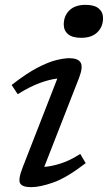

<svg xmlns="http://www.w3.org/2000/svg" viewBox="-20 -762 445 792"><path d="M243 -661Q243 -696.5 266.2 -719.2Q289.5 -742 333 -742Q369.5 -742 387.2 -727Q405 -712 405 -687Q405 -652 381.8 -629Q358.5 -606 315 -606Q278.5 -606 260.8 -621Q243 -636 243 -661ZM73.5 -71.5 216.5 -438Q185 -434.5 144.5 -419.8Q104 -405 53 -373.5L28 -411.5Q89.5 -459.5 135 -483Q180.5 -506.5 212.8 -514.2Q245 -522 266 -522Q301.5 -522 312.5 -504Q323.5 -486 306 -440.5L162.5 -73.5Q194.5 -76 232.2 -88.2Q270 -100.5 311 -127L333.5 -89Q255.5 -29 200.5 -9.5Q145.5 10 108.5 10Q72 10 63 -5.8Q54 -21.5 73.5 -71.5Z"/></svg>

Font: Newsreader Caption
Style: Italic
Weight: 400
Italic angle: -17°
Designer: Hugues Gentile
Foundry: Production Type
Version: Version 1.001